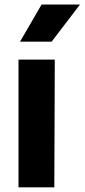

<svg xmlns="http://www.w3.org/2000/svg" viewBox="-20 -800 362 820"><path d="M59 0V-545.5H214L212 0ZM65.5 -622 157.5 -780.5H321.5L200.5 -622Z"/></svg>

Font: Spline Sans
Style: Regular
Weight: 400
Designer: Eben Sorkin, Mirko Velimirovic
Foundry: Sorkin Type
Version: Version 1.001